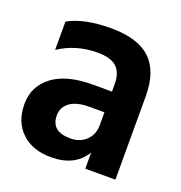

<svg xmlns="http://www.w3.org/2000/svg" viewBox="-89 -905 559 593"><g transform="rotate(20 190.5 -608.0)"><path d="M140 -389Q78 -389 42.5 -423.5Q7 -458 7 -516Q7 -574 53 -609Q99 -644 185 -644H248V-669Q248 -705 229 -723.5Q210 -742 165 -742Q95 -742 39 -705V-798Q91 -827 179 -827Q267 -827 309 -787.5Q351 -748 351 -666V-392H252V-445Q218 -389 140 -389ZM176 -464Q208 -464 228 -483.5Q248 -503 248 -533V-576H198Q157 -576 135 -560Q113 -544 113 -517Q113 -464 176 -464Z"/></g></svg>

Font: Hind Colombo SemiBold
Style: Regular
Weight: 600
Designer: Jyotish Sonowal, Aditi Pimprikar
Foundry: Indian Type Foundry
Version: Version 1.000;PS 1.0;hotconv 1.0.86;makeotf.lib2.5.63406; tt